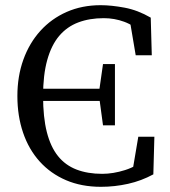

<svg xmlns="http://www.w3.org/2000/svg" viewBox="-20 -705 655 740"><path d="M369 15Q294 15 234.5 -10.5Q175 -36 133 -82.5Q91 -129 69 -193.5Q47 -258 47 -335Q47 -411 70 -475Q93 -539 135.5 -586Q178 -633 237 -659Q296 -685 368 -685Q409 -685 460 -675.5Q511 -666 561 -637L565 -492H503L478 -640L540 -624V-570Q497 -607 459 -621Q421 -635 380 -635Q325 -635 281.5 -618.5Q238 -602 208 -566.5Q178 -531 162 -473.5Q146 -416 146 -335Q146 -253 160.5 -196Q175 -139 203.5 -103.5Q232 -68 275 -51.5Q318 -35 374 -35Q416 -35 462 -49.5Q508 -64 550 -99V-45L488 -30L513 -178H575L571 -33Q525 -8 473.5 3.5Q422 15 369 15ZM119 -316V-363H394V-316ZM377 -222 362 -333V-353L377 -458H423V-222Z"/></svg>

Font: Source Serif 4 Variable
Style: Regular
Weight: 400
Designer: Frank Grießhammer
Foundry: Adobe
Version: Version 4.005;hotconv 1.1.0;makeotfexe 2.6.0